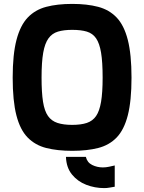

<svg xmlns="http://www.w3.org/2000/svg" viewBox="-20 -767 739 984"><path d="M514 197Q466 197 422 180Q378 163 349 127.5Q320 92 318 37H420Q427 66 452.5 78.5Q478 91 507 91Q523 91 539 87.5Q555 84 568 81V190Q555 192 541.5 194.5Q528 197 514 197ZM350 6Q274 6 217 -8.5Q160 -23 121.5 -62.5Q83 -102 64 -176Q45 -250 45 -369Q45 -488 64.5 -562.5Q84 -637 122 -677Q160 -717 217 -732Q274 -747 350 -747Q426 -747 483 -732Q540 -717 578 -677Q616 -637 635 -562.5Q654 -488 654 -369Q654 -250 635 -176Q616 -102 578 -62.5Q540 -23 483 -8.5Q426 6 350 6ZM350 -127Q395 -127 425 -137Q455 -147 472.5 -172.5Q490 -198 498 -245.5Q506 -293 506 -369Q506 -449 498 -497Q490 -545 472.5 -570.5Q455 -596 425 -605Q395 -614 350 -614Q307 -614 277 -605Q247 -596 228.5 -570.5Q210 -545 201.5 -497Q193 -449 193 -369Q193 -293 200.5 -245.5Q208 -198 226 -172.5Q244 -147 274.5 -137Q305 -127 350 -127Z"/></svg>

Font: Exo Thin
Style: Bold
Weight: 700
Version: Version 2.000